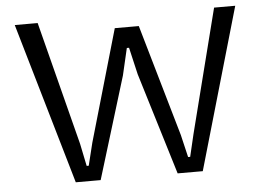

<svg xmlns="http://www.w3.org/2000/svg" viewBox="-51 -782 1166 848"><g transform="rotate(-5 532.0 -357.5)"><path d="M588.9 -663.1 731.9 -167.5 755.4 -67.9H764.6L788.1 -167.5L927.2 -715.3H1021L814.5 0H703.1L565.4 -451.7L537.6 -571.3H527.8L500 -451.7L361.8 0H251.5L43.5 -715.3H145L285.2 -167.5L305.7 -67.9H314.9L339.4 -167.5L482.4 -663.1Z"/></g></svg>

Font: Proza Libre
Style: Regular
Weight: 400
Designer: Jasper de Waard
Foundry: Jasper de Waard
Version: Version 1.001; ttfautohint (v1.4.1.8-43bc)